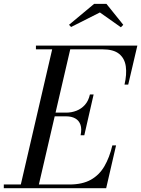

<svg xmlns="http://www.w3.org/2000/svg" viewBox="-65 -990 742 1010"><path d="M40 0 214 -750H309L135 0ZM-45 0V-19.5H300Q368.5 -19.5 413 -44.5Q457.5 -69.5 484.2 -115.5Q511 -161.5 526 -225H545.5L493.5 0ZM359 -278.5Q366 -312 358.2 -334Q350.5 -356 331 -367Q311.5 -378 283 -378H212V-397.5H283Q311.5 -397.5 337.2 -407.5Q363 -417.5 381.8 -438.5Q400.5 -459.5 408 -493H427.5L378.5 -278.5ZM590 -545Q602.5 -598.5 596.8 -640.5Q591 -682.5 561.8 -706.5Q532.5 -730.5 474 -730.5H124V-750H657.5L609.5 -545ZM309 -848 298 -859.5 430 -969.5H495L583.5 -859.5L571 -846.5L460.5 -924.5Z"/></svg>

Font: Bodoni Moda 11pt
Style: Italic
Weight: 400
Italic angle: -13°
Version: Version 2.004